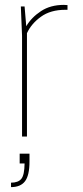

<svg xmlns="http://www.w3.org/2000/svg" viewBox="-20 -556 337 782"><path d="M240.2 -536.1 254.9 -535.2V-516.1H246.1Q186 -516.1 147 -488Q107.9 -460 89.8 -420.9V0H69.8V-410.2L64.9 -529.8H80.1L86.9 -449.2Q108.4 -485.4 147 -510.7Q185.5 -536.1 240.2 -536.1ZM100.1 69.8V102.1Q100.1 158.2 82 182.1Q64 206.1 24.9 206.1V188Q54.2 188 66.9 172.4Q79.6 156.7 80.1 109.9H60.1V69.8Z"/></svg>

Font: Cooper Hewitt
Style: Thin
Weight: 701
Designer: Village Type and Design LLC
Foundry: Cooper Hewitt Smithsonian Design Museum
Version: 1.000